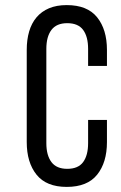

<svg xmlns="http://www.w3.org/2000/svg" viewBox="-20 -727 476 754"><path d="M242 -707Q323 -707 361.5 -659Q400 -611 400 -531V-468H326V-535Q326 -583 306.5 -609.5Q287 -636 244 -636Q202 -636 182 -609.5Q162 -583 162 -535V-165Q162 -117 182 -90.5Q202 -64 244 -64Q287 -64 306.5 -90.5Q326 -117 326 -165V-256H400V-169Q400 -89 361.5 -41Q323 7 242 7Q162 7 123.5 -41Q85 -89 85 -169V-531Q85 -571 94.5 -603.5Q104 -636 123.5 -659Q143 -682 172.5 -694.5Q202 -707 242 -707Z"/></svg>

Font: Bebas Neue Regular
Style: Regular
Weight: 400
Designer: Ryoichi Tsunekawa & LGV (GE)
Foundry: Free Software Foundation, Inc.
Version: Version 1.003 August 13, 2016